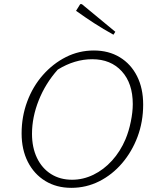

<svg xmlns="http://www.w3.org/2000/svg" viewBox="-20 -896 760 924"><path d="M323 8Q252 8 198 -25Q144 -58 114 -117Q84 -176 84 -254Q84 -335 111 -407.5Q138 -480 186.5 -535Q235 -590 297.5 -621.5Q360 -653 432 -653Q503 -653 556.5 -620.5Q610 -588 639.5 -529.5Q669 -471 669 -393Q669 -310 642 -238Q615 -166 567.5 -110.5Q520 -55 457.5 -23.5Q395 8 323 8ZM327 -31Q380 -31 429.5 -55Q479 -79 519 -123Q559 -167 584 -226Q600 -264 609.5 -310.5Q619 -357 619 -395Q619 -495 566 -553Q513 -611 424 -611Q339 -611 258 -561Q199 -495 166.5 -413.5Q134 -332 134 -252Q134 -186 158 -136Q182 -86 225.5 -58.5Q269 -31 327 -31ZM526 -729Q477 -756 433 -784.5Q389 -813 346 -844L366 -876H374L535 -743Z"/></svg>

Font: Piazzolla SC ExtraLight
Style: Italic
Weight: 200
Italic angle: -11.3°
Designer: Juan Pablo del Peral
Foundry: Huerta Tipografica
Version: Version 1.330